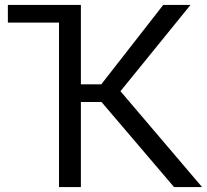

<svg xmlns="http://www.w3.org/2000/svg" viewBox="-20 -761 842 781"><path d="M688 0H802L470 -390L755 -741H644L392 -418H309V-741H12V-669H220V0H309V-346H393Z"/></svg>

Font: Cheyenne Sans
Style: Regular
Weight: 400
Designer: The Public Sans project authors (U.S. Web Design System), Libre Franklin designed by Pablo Impallari and Rodrigo Fuenzal
Foundry: The Cheyenne Sans Project Authors
Version: Version 2.007